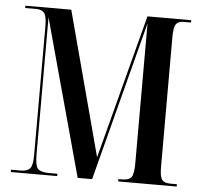

<svg xmlns="http://www.w3.org/2000/svg" viewBox="-51 -768 865 821"><g transform="rotate(5 381.0 -357.0)"><path d="M25 0H224V-10H188Q155 -10 141.5 -22Q128 -34 128 -83V-673L312 0H374L552 -684V-84Q552 -39 542 -24.5Q532 -10 501 -10H486V0H737V-10H710Q682 -10 672.5 -23.5Q663 -37 663 -77V-637Q663 -677 672.5 -690.5Q682 -704 704 -704H737V-714H549L387 -95L222 -714H25V-704H74Q97 -704 107.5 -690Q118 -676 118 -634V-80Q118 -37 106.5 -23.5Q95 -10 66 -10H25Z"/></g></svg>

Font: Noto Serif Display Condensed Semi
Style: Regular
Weight: 600
Width: 3
Designer: Monotype Design Team
Foundry: Monotype Imaging Inc.
Version: Version 1.900